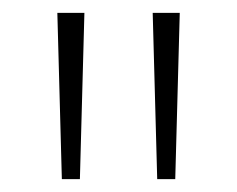

<svg xmlns="http://www.w3.org/2000/svg" viewBox="-20 -734 368 298"><path d="M69 -714 76 -456H104L111 -714ZM217 -714 224 -456H252L259 -714Z"/></svg>

Font: Noto Sans Thai Looped SemiCondensed ExtraLight
Style: Regular
Weight: 200
Width: 4
Designer: Sasikarn Vongin, Ben Mitchell
Foundry: The Fontpad Ltd
Version: Version 1.001